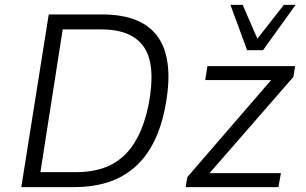

<svg xmlns="http://www.w3.org/2000/svg" viewBox="-20 -764 1250 784"><path d="M67 0 179 -705H397Q564 -705 628 -608.5Q692 -512 653 -319Q635 -232 601.5 -171.5Q568 -111 520.5 -73Q473 -35 413.5 -17.5Q354 0 284 0ZM145 -61H291Q347 -61 393.5 -75Q440 -89 477.5 -120.5Q515 -152 542.5 -204.5Q570 -257 586 -333Q618 -496 569 -570Q520 -644 393 -644H236ZM738 0 745 -41 1107 -460 1108 -437H818L827 -494H1185L1178 -450L813 -31L814 -57H1127L1117 0ZM989 -559 921 -744H971L1031 -606L1139 -744H1187L1054 -559Z"/></svg>

Font: Nunito Sans 7pt SemiCondensed Light
Style: Italic
Weight: 300
Width: 4
Italic angle: -9°
Designer: Vernon Adams
Foundry: Vernon Adams
Version: Version 3.101;gftools[0.9.27]